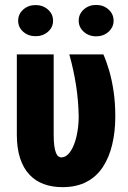

<svg xmlns="http://www.w3.org/2000/svg" viewBox="-20 -749 521 779"><path d="M48.3 -528.3H197.8V-201.7Q197.8 -175.8 200.2 -158Q202.6 -140.1 206.8 -129.6Q210.9 -119.1 216.6 -114.7Q222.2 -110.4 228.5 -110.4Q244.6 -110.4 257.8 -124.5Q271 -138.7 280.3 -162.6Q289.6 -186.5 294.4 -216.3Q299.3 -246.1 299.3 -276.4Q298.3 -341.3 288.3 -404.5Q278.3 -467.8 261.2 -528.3H399.4Q412.6 -498.5 423.6 -460.2Q434.6 -421.9 441.2 -376Q447.8 -330.1 447.8 -276.4Q447.8 -215.8 435.5 -163.6Q423.3 -111.3 397.9 -72.3Q372.6 -33.2 331.8 -11.5Q291 10.3 233.4 10.3Q191.4 10.3 157.5 -2.2Q123.5 -14.6 99.1 -40.8Q74.7 -66.9 61.5 -107.2Q48.3 -147.5 48.3 -202.6ZM53.7 -665Q53.7 -691.9 74.2 -710.2Q94.7 -728.5 124.5 -728.5Q153.8 -728.5 174.6 -710.2Q195.3 -691.9 195.3 -665Q195.3 -638.2 174.6 -620.1Q153.8 -602.1 124.5 -602.1Q94.7 -602.1 74.2 -620.1Q53.7 -638.2 53.7 -665ZM299.3 -665Q299.3 -691.9 319.8 -710.4Q340.3 -729 370.1 -729Q399.9 -729 420.4 -710.4Q440.9 -691.9 440.9 -665Q440.9 -638.7 420.4 -620.1Q399.9 -601.6 370.1 -601.6Q340.3 -601.6 319.8 -620.1Q299.3 -638.7 299.3 -665Z"/></svg>

Font: Roboto Condensed ExtraBold
Style: Regular
Weight: 800
Designer: Christian Robertson
Foundry: Google
Version: Version 3.008; 2023